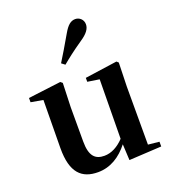

<svg xmlns="http://www.w3.org/2000/svg" viewBox="-154 -970 986 1102"><g transform="rotate(-20 339.0 -419.5)"><path d="M269 -644 290 -628C325 -657 360 -685 420 -726C462 -754 480 -779 480 -806C480 -836 456 -855 432 -855C404 -855 383 -837 359 -795C320 -727 295 -686 269 -644ZM448 12 646 1V-28L578 -35V-389L582 -535L571 -545L374 -517V-493L446 -482L442 -120C407 -83 366 -60 322 -60C267 -60 235 -89 235 -178V-389L240 -535L228 -545L28 -520V-494L102 -481L99 -188C98 -37 157 16 256 16C333 16 395 -25 443 -86Z"/></g></svg>

Font: Noto Serif CJK TC
Style: Bold
Weight: 700
Designer: Ryoko NISHIZUKA 西塚涼子 (kana & ideographs); Frank Grießhammer (Latin, Greek & Cyrillic); Wenlong ZHANG 张文龙 (bopomofo); San
Foundry: Adobe
Version: Version 2.001;hotconv 1.1.0;makeotfexe 2.6.0